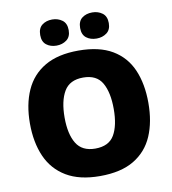

<svg xmlns="http://www.w3.org/2000/svg" viewBox="-99 -1013 994 1108"><g transform="rotate(-10 398.5 -459.0)"><path d="M745 -358Q745 -247 709.5 -164.5Q674 -82 597.5 -36Q521 10 398 10Q278 10 201 -36Q124 -82 87.5 -165Q51 -248 51 -359Q51 -470 88 -552.5Q125 -635 202 -680Q279 -725 399 -725Q521 -725 597.5 -679.5Q674 -634 709.5 -551.5Q745 -469 745 -358ZM254 -358Q254 -261 287.5 -206Q321 -151 398 -151Q478 -151 510 -206Q542 -261 542 -358Q542 -455 510 -511Q478 -567 399 -567Q320 -567 287 -511Q254 -455 254 -358ZM198 -851Q198 -891 222 -909.5Q246 -928 281 -928Q315 -928 340 -909.5Q365 -891 365 -851Q365 -812 340 -793.5Q315 -775 281 -775Q246 -775 222 -793.5Q198 -812 198 -851ZM432 -851Q432 -891 456 -909.5Q480 -928 516 -928Q550 -928 575 -909.5Q600 -891 600 -851Q600 -812 575 -793.5Q550 -775 516 -775Q480 -775 456 -793.5Q432 -812 432 -851Z"/></g></svg>

Font: Noto Sans Cherokee Black
Style: Regular
Weight: 900
Designer: Monotype Design Team
Foundry: Monotype Imaging Inc.
Version: Version 2.001; ttfautohint (v1.8.4.7-5d5b)